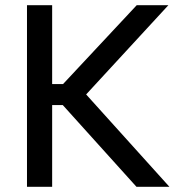

<svg xmlns="http://www.w3.org/2000/svg" viewBox="-20 -720 699 740"><path d="M84 -700H181V-396H223L507 -700H629L312 -356L633 0H506L222 -315H181V0H84Z"/></svg>

Font: AF Albert Sans Medium
Style: Regular
Weight: 500
Designer: Andreas Rasmussen
Foundry: a.Foundry
Version: Version 1.300;Glyphs 3.2 (3231)